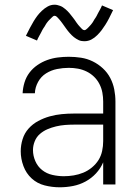

<svg xmlns="http://www.w3.org/2000/svg" viewBox="-20 -783 590 815"><path d="M233 12Q201 12 169.5 4Q138 -4 114.5 -25.5Q91 -47 79.5 -78Q68 -109 68 -141Q68 -167 76 -192.5Q84 -218 101.5 -237.5Q119 -257 142.5 -269.5Q166 -282 191 -289Q216 -296 242 -298.5Q268 -301 294 -301H418V-352Q418 -371 414.5 -390Q411 -409 402 -426.5Q393 -444 379 -457.5Q365 -471 347.5 -479.5Q330 -488 311 -491.5Q292 -495 272 -495Q247 -495 222 -490Q197 -485 175.5 -471.5Q154 -458 141.5 -435Q129 -412 128 -387H76Q77 -410 84 -433Q91 -456 105 -474.5Q119 -493 138.5 -506.5Q158 -520 180 -528Q202 -536 225.5 -539Q249 -542 272 -542Q298 -542 324 -538Q350 -534 373.5 -522.5Q397 -511 416.5 -493Q436 -475 448 -452Q460 -429 465 -403.5Q470 -378 470 -352V0H418V-94Q407 -68 387.5 -47Q368 -26 343 -12.5Q318 1 290 6.5Q262 12 233 12ZM251 -35Q272 -35 293 -38.5Q314 -42 333.5 -50Q353 -58 370 -72Q387 -86 398 -103.5Q409 -121 413.5 -142Q418 -163 418 -184V-254H294Q275 -254 256 -252.5Q237 -251 218 -246.5Q199 -242 181.5 -234.5Q164 -227 149.5 -214.5Q135 -202 127.5 -183.5Q120 -165 120 -146Q120 -122 130 -99Q140 -76 159 -61Q178 -46 202.5 -40.5Q227 -35 251 -35ZM338 -608Q332 -608 326 -609Q320 -610 314.5 -612.5Q309 -615 303.5 -618.5Q298 -622 293.5 -625.5Q289 -629 284.5 -633.5Q280 -638 276 -642.5Q272 -647 268 -652Q264 -657 260.5 -662Q257 -667 253 -672.5Q249 -678 245.5 -683Q242 -688 238 -693Q234 -698 230.5 -702Q227 -706 222 -711Q217 -716 212 -716Q208 -716 205 -713.5Q202 -711 199.5 -708.5Q197 -706 193 -702Q189 -698 187 -696Q185 -694 183.5 -692Q182 -690 180 -687.5Q178 -685 176 -682Q174 -679 172.5 -676Q171 -673 169 -670Q167 -667 164.5 -663.5Q162 -660 160 -656Q158 -652 156 -648Q154 -644 151.5 -639.5Q149 -635 146.5 -630.5Q144 -626 141.5 -621Q139 -616 137 -611L90 -631Q99 -649 107 -664.5Q115 -680 123 -693Q131 -706 138.5 -716Q146 -726 157.5 -737Q169 -748 182.5 -755.5Q196 -763 212 -763Q218 -763 224 -761.5Q230 -760 235.5 -758Q241 -756 246.5 -752.5Q252 -749 256.5 -745Q261 -741 265.5 -737Q270 -733 274 -728Q278 -723 282 -718Q286 -713 289.5 -708.5Q293 -704 297 -698.5Q301 -693 304.5 -687.5Q308 -682 312 -677.5Q316 -673 319.5 -669Q323 -665 328 -660Q333 -655 338 -655Q342 -655 345 -657.5Q348 -660 350.5 -662Q353 -664 357 -668.5Q361 -673 363 -675Q365 -677 366.5 -679Q368 -681 370 -683.5Q372 -686 374 -689Q376 -692 377.5 -695Q379 -698 381 -701Q383 -704 385.5 -707.5Q388 -711 390 -715Q392 -719 394 -723Q396 -727 398.5 -731.5Q401 -736 403.5 -740.5Q406 -745 408.5 -750Q411 -755 413 -760L460 -740Q451 -721 443 -705.5Q435 -690 427 -677.5Q419 -665 411.5 -655Q404 -645 392.5 -633.5Q381 -622 367.5 -615Q354 -608 338 -608Z"/></svg>

Font: Lode Dark
Style: Regular
Weight: 400
Monospace: yes
Designer: Belleve Invis
Foundry: Belleve Invis
Version: Version 29.2.0; ttfautohint (v1.8.3)